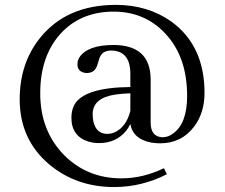

<svg xmlns="http://www.w3.org/2000/svg" viewBox="-20 -589 911 776"><path d="M654.3 115.2 642.6 90.8Q557.6 131.8 470.7 131.8Q333 131.8 239.3 38.1Q142.6 -60.5 142.6 -211.9Q142.6 -369.1 232.4 -460.9Q312.5 -542 439.5 -542Q565.4 -542 648.4 -453.1Q736.3 -359.4 736.3 -201.2Q736.3 -88.9 678.7 -48.8Q659.2 -34.2 636.7 -34.2Q589.8 -36.1 588.9 -91.8V-270.5Q586.9 -406.2 440.4 -407.2Q335 -407.2 301.8 -358.4Q293 -344.7 293 -330.1Q293 -302.7 317.4 -295.9Q324.2 -293.9 330.1 -293.9Q363.3 -293.9 373 -325.2Q374 -329.1 377 -337.9Q384.8 -371.1 402.3 -378.9Q414.1 -384.8 430.7 -384.8Q505.9 -382.8 506.8 -293V-237.3Q319.3 -235.4 280.3 -165Q268.6 -142.6 268.6 -113.3Q268.6 -38.1 337.9 -16.6Q358.4 -10.7 380.9 -10.7Q448.2 -10.7 489.3 -59.6Q500 -73.2 506.8 -87.9Q517.6 -26.4 591.8 -12.7Q609.4 -9.8 627 -9.8Q712.9 -9.8 763.7 -76.2Q806.6 -131.8 806.6 -213.9Q806.6 -403.3 673.8 -501Q578.1 -569.3 448.2 -569.3Q249 -569.3 141.6 -435.5Q59.6 -333 59.6 -187.5Q59.6 -25.4 178.7 75.2Q288.1 167 441.4 167Q552.7 167 654.3 115.2ZM413.1 -47.9Q369.1 -47.9 357.4 -97.7Q354.5 -112.3 354.5 -127.9Q354.5 -193.4 447.3 -207Q473.6 -210.9 506.8 -211.9V-140.6Q490.2 -75.2 442.4 -53.7Q427.7 -47.9 413.1 -47.9Z"/></svg>

Font: Abhaya Libre Medium
Style: Regular
Weight: 500
Designer: Pushpananda Ekanayake, Sol Matas, Pathum Egodawatta
Foundry: Mooniak
Version: Version 1.050 ; ttfautohint (v1.6)